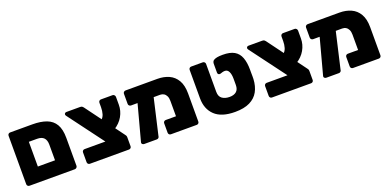

<svg xmlns="http://www.w3.org/2000/svg" viewBox="-8 -1248 3913 1933"><g transform="rotate(-20 1948.5 -282.0)"><path d="M80 0Q69 0 61.5 -7.5Q54 -15 54 -26V-545Q54 -556 61.5 -563.5Q69 -571 80 -571H318Q407 -571 468.5 -548Q530 -525 561.5 -471.5Q593 -418 593 -326V-27Q593 -17 585 -8.5Q577 0 566 0ZM225 -153H409V-321Q409 -369 385.5 -393.5Q362 -418 313 -418H225Z M727 0Q716 0 708.5 -7.5Q701 -15 701 -26V-131Q701 -142 708.5 -149.5Q716 -157 727 -157H950L667 -536Q665 -539 663 -543Q661 -547 661 -551Q661 -560 667.5 -565.5Q674 -571 683 -571H830Q846 -571 853.5 -564Q861 -557 864 -553L1158 -155Q1163 -149 1167.5 -141.5Q1172 -134 1172 -121V-26Q1172 -15 1164.5 -7.5Q1157 0 1146 0ZM1074 -239 978 -368Q1007 -390 1017 -423.5Q1027 -457 1027 -496V-543Q1027 -556 1034.5 -563.5Q1042 -571 1053 -571H1178Q1188 -571 1196 -562.5Q1204 -554 1204 -543V-460Q1204 -394 1171 -336Q1138 -278 1074 -239Z M1628 -411 1317 -410Q1306 -410 1298 -417.5Q1290 -425 1290 -436V-545Q1290 -556 1298 -563.5Q1306 -571 1317 -571H1658Q1726 -571 1780.5 -546.5Q1835 -522 1866.5 -468Q1898 -414 1898 -327V-26Q1898 -15 1890.5 -7.5Q1883 0 1872 0H1595Q1584 0 1576.5 -7.5Q1569 -15 1569 -26V-127Q1569 -138 1576.5 -145.5Q1584 -153 1595 -153H1705V-318Q1705 -349 1695 -369.5Q1685 -390 1668 -400.5Q1651 -411 1628 -411ZM1309 0Q1298 0 1289.5 -7.5Q1281 -15 1284 -26L1398 -452Q1401 -463 1407.5 -470.5Q1414 -478 1424 -478L1542 -477Q1553 -477 1561.5 -467Q1570 -457 1568 -447L1471 -26Q1471 -15 1463 -7.5Q1455 0 1445 0Z M2281 10Q2136 10 2065 -57.5Q1994 -125 1994 -240V-545Q1994 -556 2001.5 -563.5Q2009 -571 2020 -571H2144Q2154 -571 2162 -563.5Q2170 -556 2170 -545V-245Q2170 -195 2201 -173Q2232 -151 2280 -151Q2327 -151 2353 -173.5Q2379 -196 2379 -243Q2379 -254 2379 -265Q2379 -276 2379 -288Q2379 -300 2379 -310Q2379 -357 2365 -385.5Q2351 -414 2323 -414Q2311 -414 2297 -410.5Q2283 -407 2274 -403Q2262 -399 2252.5 -405Q2243 -411 2243 -425V-520Q2243 -530 2247.5 -541Q2252 -552 2264 -558Q2276 -565 2297.5 -569.5Q2319 -574 2358 -574Q2436 -574 2481 -548Q2526 -522 2546 -469Q2566 -416 2566 -339Q2566 -329 2566 -308.5Q2566 -288 2566.5 -268Q2567 -248 2566 -238Q2562 -162 2531.5 -106.5Q2501 -51 2439.5 -20.5Q2378 10 2281 10Z M2678 0Q2667 0 2659.5 -7.5Q2652 -15 2652 -26V-131Q2652 -142 2659.5 -149.5Q2667 -157 2678 -157H2901L2618 -536Q2616 -539 2614 -543Q2612 -547 2612 -551Q2612 -560 2618.5 -565.5Q2625 -571 2634 -571H2781Q2797 -571 2804.5 -564Q2812 -557 2815 -553L3109 -155Q3114 -149 3118.5 -141.5Q3123 -134 3123 -121V-26Q3123 -15 3115.5 -7.5Q3108 0 3097 0ZM3025 -239 2929 -368Q2958 -390 2968 -423.5Q2978 -457 2978 -496V-543Q2978 -556 2985.5 -563.5Q2993 -571 3004 -571H3129Q3139 -571 3147 -562.5Q3155 -554 3155 -543V-460Q3155 -394 3122 -336Q3089 -278 3025 -239Z M3579 -411 3268 -410Q3257 -410 3249 -417.5Q3241 -425 3241 -436V-545Q3241 -556 3249 -563.5Q3257 -571 3268 -571H3609Q3677 -571 3731.5 -546.5Q3786 -522 3817.5 -468Q3849 -414 3849 -327V-26Q3849 -15 3841.5 -7.5Q3834 0 3823 0H3546Q3535 0 3527.5 -7.5Q3520 -15 3520 -26V-127Q3520 -138 3527.5 -145.5Q3535 -153 3546 -153H3656V-318Q3656 -349 3646 -369.5Q3636 -390 3619 -400.5Q3602 -411 3579 -411ZM3260 0Q3249 0 3240.5 -7.5Q3232 -15 3235 -26L3349 -452Q3352 -463 3358.5 -470.5Q3365 -478 3375 -478L3493 -477Q3504 -477 3512.5 -467Q3521 -457 3519 -447L3422 -26Q3422 -15 3414 -7.5Q3406 0 3396 0Z"/></g></svg>

Font: Rubik ExtraBold
Style: Regular
Weight: 800
Designer: Hubert and Fischer
Foundry: Hubert and Fischer
Version: Version 2.300;gftools[0.9.30]